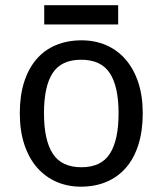

<svg xmlns="http://www.w3.org/2000/svg" viewBox="-20 -699 617 729"><path d="M522 -269Q522 -202.1 505.6 -150.1Q489.3 -98.1 458.7 -62.7Q428.2 -27.3 384.8 -8.8Q341.3 9.8 287.1 9.8Q236.8 9.8 194.3 -8.8Q151.9 -27.3 120.8 -62.7Q89.8 -98.1 72.5 -150.1Q55.2 -202.1 55.2 -269Q55.2 -335.4 71.5 -387Q87.9 -438.5 118.2 -473.9Q148.4 -509.3 192.1 -527.6Q235.8 -545.9 290 -545.9Q340.3 -545.9 382.8 -527.6Q425.3 -509.3 456.3 -473.9Q487.3 -438.5 504.6 -387Q522 -335.4 522 -269ZM147 -269Q147 -167 180.4 -115.5Q213.9 -64 289.1 -64Q364.3 -64 397.2 -115.5Q430.2 -167 430.2 -269Q430.2 -371.1 396.7 -421.6Q363.3 -472.2 288.1 -472.2Q212.9 -472.2 179.9 -421.6Q147 -371.1 147 -269ZM147.9 -679.2H428.7V-606H147.9Z"/></svg>

Font: WenQuanYi Micro Hei
Style: Regular
Weight: 400
Foundry: Ascender Corporation
Version: Version 0.2.0-beta